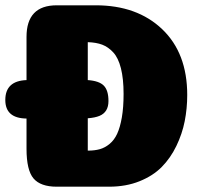

<svg xmlns="http://www.w3.org/2000/svg" viewBox="-31 -704 771 724"><path d="M330 -684Q486 -684 580.5 -594Q675 -504 675 -346Q675 -295 665.5 -247Q656 -199 634 -153.5Q612 -108 579 -74.5Q546 -41 495 -20.5Q444 0 380 0H183Q122 0 95.5 -31Q69 -62 69 -143V-257Q-11 -258 -11 -327Q-11 -399 69 -402V-565Q69 -684 183 -684ZM300 -136Q326 -136 345.5 -141.5Q365 -147 382.5 -161.5Q400 -176 411 -200Q422 -224 428.5 -261.5Q435 -299 435 -350Q435 -407 425 -446.5Q415 -486 396 -506.5Q377 -527 354.5 -535.5Q332 -544 300 -545V-402Q343 -399 360.5 -381Q378 -363 378 -323Q378 -302 369.5 -288Q361 -274 344 -267Q327 -260 300 -258Z"/></svg>

Font: Coiny
Style: Regular
Weight: 400
Version: Version 001.001